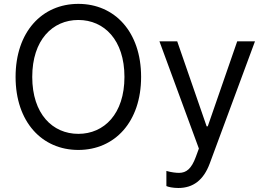

<svg xmlns="http://www.w3.org/2000/svg" viewBox="-20 -757 1358 982"><path d="M701.7 -363.6C701.7 -593.8 566.8 -737.2 380.7 -737.2C194.6 -737.2 59.7 -593.8 59.7 -363.6C59.7 -133.5 194.6 9.9 380.7 9.9C566.8 9.9 701.7 -133.5 701.7 -363.6ZM144.9 -363.6C144.9 -552.6 248.6 -654.8 380.7 -654.8C512.8 -654.8 616.5 -552.6 616.5 -363.6C616.5 -174.7 512.8 -72.4 380.7 -72.4C248.6 -72.4 144.9 -174.7 144.9 -363.6ZM795.5 -545.5 997.2 2.8 981.5 45.5C959.2 106.5 932.9 126.8 896.3 127.1C883.2 127.5 854.4 124.3 831 117.2V194.6C839.5 198.9 863.6 204.5 892 204.5C967.7 204.5 1021 164.4 1052.6 79.5L1284.1 -545.5H1193.2L1042.6 -110.8H1036.9L886.4 -545.5Z"/></svg>

Font: Magic Ui Pro
Style: Regular
Weight: 400
Designer: Stefan Endress, Andreas Faust
Version: Version 1.000;FEAKit 1.0